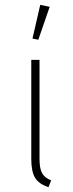

<svg xmlns="http://www.w3.org/2000/svg" viewBox="-20 -767 300 792"><path d="M146 -747 185 -739 138 -603 114 -608ZM143 -520V-112Q143 -71 154 -52Q165 -33 191 -23L180 5Q140 -8 124.5 -34Q109 -60 109 -111V-520Z"/></svg>

Font: Fira Sans UltraLight
Style: Regular
Weight: 200
Designer: Carrois Corporate & Edenspiekermann AG
Foundry: Carrois Corporate GbR & Edenspiekermann AG
Version: Version 4.106;PS 004.106;hotconv 1.0.70;makeotf.lib2.5.58329